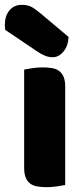

<svg xmlns="http://www.w3.org/2000/svg" viewBox="-44 -767 346 795"><path d="M-22 -643Q-24 -653 -24 -663Q-24 -701 -5 -724Q14 -747 47 -747Q72 -747 89 -737Q106 -727 127 -709L240 -614Q238 -576 218.5 -553Q199 -530 174 -530Q158 -530 142 -536.5Q126 -543 110 -554ZM226 -1Q215 1 193.5 4.5Q172 8 150 8Q128 8 110.5 5Q93 2 81 -7Q69 -16 62.5 -31.5Q56 -47 56 -72V-479Q67 -481 88.5 -484.5Q110 -488 132 -488Q154 -488 171.5 -485Q189 -482 201 -473Q213 -464 219.5 -448.5Q226 -433 226 -408Z"/></svg>

Font: Baloo Tammudu
Style: Regular
Weight: 400
Designer: Omkar Shende and Ek Type
Foundry: Ek Type
Version: Version 1.443;PS 1.000;hotconv 16.6.51;makeotf.lib2.5.65220;